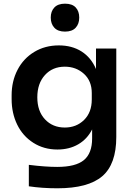

<svg xmlns="http://www.w3.org/2000/svg" viewBox="-20 -806 723 1040"><path d="M332 -634.8Q293.9 -634.8 274.4 -655.8Q254.9 -676.8 254.9 -710.9Q254.9 -744.6 274.4 -765.4Q293.9 -786.1 332 -786.1Q371.1 -786.1 390.1 -765.6Q409.2 -745.1 409.2 -710.9Q409.2 -676.8 389.9 -655.8Q370.6 -634.8 332 -634.8ZM291 213.9Q208.5 213.9 136.2 203.1V86.9Q226.1 98.1 290 98.1Q389.6 98.1 434.3 61.3Q479 24.4 479 -56.2V-105Q452.1 -52.2 403.6 -24.2Q355 3.9 291 3.9Q217.8 3.9 160.6 -32.5Q103.5 -68.8 73.2 -130.9Q43 -192.9 43 -269V-290Q43 -366.2 75 -427.7Q106.9 -489.3 165.5 -524.7Q224.1 -560.1 298.8 -560.1Q370.1 -560.1 421.9 -527.1Q473.6 -494.1 500 -432.1V-543H609.9V-64Q609.9 83.5 533.7 148.7Q457.5 213.9 291 213.9ZM331.1 -115.2Q393.6 -115.2 435.3 -156.2Q477.1 -197.3 477.1 -267.1V-301.8Q477.1 -367.7 434.6 -406.2Q392.1 -444.8 331.1 -444.8Q264.6 -444.8 223.4 -399.4Q182.1 -354 182.1 -278.8Q182.1 -204.1 223.6 -159.7Q265.1 -115.2 331.1 -115.2Z"/></svg>

Font: Sora SemiBold
Style: Regular
Weight: 600
Designer: Jonathan Barnbrook, Julián Moncada
Foundry: Barnbrook Fonts
Version: Version 2.000